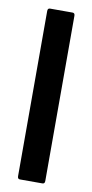

<svg xmlns="http://www.w3.org/2000/svg" viewBox="-79 -690 348 725"><g transform="rotate(10 95.5 -327.5)"><path d="M52.4 0Q43.4 0 43.4 -10.9V-644.1Q43.4 -655 52.4 -655H138.8Q147.8 -655 147.8 -644.1V-10.9Q147.8 0 138.8 0Z"/></g></svg>

Font: Sofia Sans Extra Condensed
Style: Regular
Weight: 400
Designer: Botio Nikoltchev, Ani Petrova
Foundry: lettersoup
Version: Version 4.101